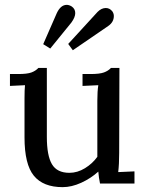

<svg xmlns="http://www.w3.org/2000/svg" viewBox="-20 -750 598 791"><path d="M21 0ZM534 6H392Q387 -18 385 -43Q354 -15 314.5 3Q275 21 238 21Q158 21 119.5 -26Q81 -73 81 -184V-345Q81 -380 83 -399L21 -396V-445H55Q92 -445 109.5 -451.5Q127 -458 138 -470H173V-186Q173 -109 194 -73.5Q215 -38 266 -38Q299 -38 330 -57Q361 -76 381 -104V-335Q381 -374 385 -399L320 -396V-445H353Q390 -445 408 -451.5Q426 -458 437 -470H472L471 -120Q471 -74 467 -41L534 -44ZM290 -696Q290 -679 274 -657L187 -550L158 -568L214 -696Q230 -730 255 -730Q265 -730 276 -723Q290 -713 290 -696ZM449 -684Q449 -659 426 -643L280 -543L261 -569L382 -701Q398 -717 416 -717Q432 -717 443 -703Q449 -694 449 -684Z"/></svg>

Font: Sumana
Style: Regular
Weight: 400
Designer: Cyreal, Alexei Vanyashin (Devanagari), Olga Karpushina (Latin)
Foundry: Cyreal
Version: Version 1.015;PS 001.015;hotconv 1.0.70;makeotf.lib2.5.58329